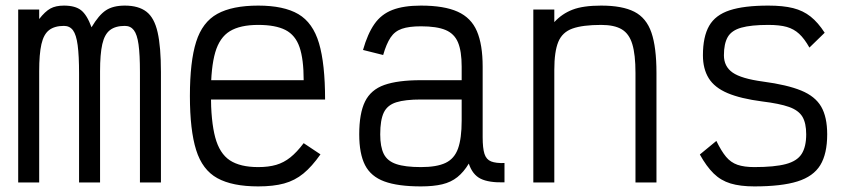

<svg xmlns="http://www.w3.org/2000/svg" viewBox="-20 -652 3040 686"><path d="M45 0V-618H120V-584Q141 -611 160 -621.5Q179 -632 208.5 -632Q249 -632 270 -615.2Q291 -598.5 307 -554.5Q333 -598.5 358.5 -615.2Q384 -632 426 -632Q475 -632 503.2 -610.2Q531.5 -588.5 543.2 -536.5Q555 -484.5 555 -394.5V0H480V-394.5Q480 -457 475 -493Q470 -529 458.2 -544.2Q446.5 -559.5 426 -559.5Q392.5 -559.5 373 -544.5Q353.5 -529.5 345.5 -494.2Q337.5 -459 337.5 -397.5V0H262.5V-388.5Q262.5 -453 257.5 -490.5Q252.5 -528 240.8 -543.8Q229 -559.5 208.5 -559.5Q175 -559.5 155.5 -544.5Q136 -529.5 128 -494.2Q120 -459 120 -397.5V0Z M902.5 14Q810 14 756.5 -15.5Q703 -45 680.8 -116Q658.5 -187 658.5 -309Q658.5 -432 680.8 -502.5Q703 -573 756.5 -602.5Q810 -632 902.5 -632Q994 -632 1046 -601.5Q1098 -571 1119.8 -497.5Q1141.5 -424 1141.5 -296.5H687.5V-365.5H1065Q1065 -440.5 1050.2 -483.5Q1035.5 -526.5 1000 -544.8Q964.5 -563 902.5 -563Q838 -563 801.2 -540.5Q764.5 -518 749 -464.8Q733.5 -411.5 733.5 -318Q733.5 -218.5 749 -161Q764.5 -103.5 801.2 -79.2Q838 -55 902.5 -55Q939.5 -55 966.8 -63Q994 -71 1017.2 -89.5Q1040.5 -108 1065 -140.5L1125 -100.5Q1094.5 -57 1064 -32Q1033.5 -7 995.2 3.5Q957 14 902.5 14Z M1484 14Q1401.5 14 1353.2 -3.8Q1305 -21.5 1284.2 -62.2Q1263.5 -103 1263.5 -172Q1263.5 -247 1284.2 -289.2Q1305 -331.5 1353.2 -348.5Q1401.5 -365.5 1484 -365.5H1629.5V-414Q1629.5 -469 1616.5 -500.2Q1603.5 -531.5 1572 -544.8Q1540.5 -558 1484 -558Q1441.5 -558 1416 -549.2Q1390.5 -540.5 1375.5 -518Q1360.5 -495.5 1349 -455.5L1277 -473.5Q1293.5 -531.5 1317.8 -566.2Q1342 -601 1382 -616.5Q1422 -632 1484 -632Q1567 -632 1615.2 -610.2Q1663.5 -588.5 1684 -540.5Q1704.5 -492.5 1704.5 -414V-162Q1704.5 -122.5 1711 -102.2Q1717.5 -82 1734.8 -75.2Q1752 -68.5 1782.5 -69.5V-0.5Q1726.5 1 1697.2 -13.5Q1668 -28 1655 -67.5Q1637 -37.5 1614.2 -19.2Q1591.5 -1 1560 6.5Q1528.5 14 1484 14ZM1484 -55Q1540.5 -55 1572 -70Q1603.5 -85 1616.5 -121.2Q1629.5 -157.5 1629.5 -221V-296.5H1484Q1427.5 -296.5 1395.8 -286.5Q1364 -276.5 1351.2 -249.8Q1338.5 -223 1338.5 -172Q1338.5 -127.5 1351.2 -102Q1364 -76.5 1395.8 -65.8Q1427.5 -55 1484 -55Z M1885.5 0V-618H1960.5V-573Q1988 -603 2025.8 -617.5Q2063.5 -632 2128 -632Q2203.5 -632 2246.5 -610Q2289.5 -588 2307.5 -535.5Q2325.5 -483 2325.5 -391.5V0H2250.5V-391.5Q2250.5 -457 2239.2 -494.2Q2228 -531.5 2201.5 -547.2Q2175 -563 2128 -563Q2062 -563 2025.5 -550Q1989 -537 1974.8 -502.5Q1960.5 -468 1960.5 -402.5V0Z M2675 14Q2625 14 2590.2 3.5Q2555.5 -7 2529.8 -32.2Q2504 -57.5 2480.5 -100L2539.5 -148.5Q2557 -112.5 2574 -92Q2591 -71.5 2615 -63.2Q2639 -55 2675 -55Q2747.5 -55 2787.8 -65.8Q2828 -76.5 2844.2 -102Q2860.5 -127.5 2860.5 -172Q2860.5 -212.5 2846.8 -235.2Q2833 -258 2799 -270Q2765 -282 2703.5 -289.5Q2626.5 -299.5 2579.8 -319.2Q2533 -339 2512.2 -372.5Q2491.5 -406 2491.5 -454.5Q2491.5 -521 2513.8 -559.8Q2536 -598.5 2587 -615.2Q2638 -632 2725 -632Q2778 -632 2813.8 -623Q2849.5 -614 2876.2 -592.8Q2903 -571.5 2926.5 -535L2872 -482Q2854 -514 2835.2 -531.2Q2816.5 -548.5 2791 -555.8Q2765.5 -563 2725 -563Q2663.5 -563 2628.8 -553.2Q2594 -543.5 2580.2 -519.8Q2566.5 -496 2566.5 -454.5Q2566.5 -414.5 2597.5 -392.8Q2628.5 -371 2706.5 -360.5Q2792.5 -349 2842.5 -328.5Q2892.5 -308 2914 -271Q2935.5 -234 2935.5 -172Q2935.5 -102.5 2910.8 -62Q2886 -21.5 2829.2 -3.8Q2772.5 14 2675 14Z"/></svg>

Font: Victor Mono Thin
Style: Regular
Weight: 100
Monospace: yes
Designer: Rune Bjørnerås
Version: Version 1.561;gftools[0.9.30]